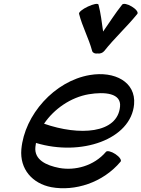

<svg xmlns="http://www.w3.org/2000/svg" viewBox="-20 -948 735 998"><path d="M522 -683C575 -750 640 -809 694 -876C700 -884 687 -901 665 -914C644 -927 621 -932 615 -924C579 -879 549 -831 516 -784C509 -831 504 -879 492 -924C489 -932 465 -927 437 -914C409 -901 388 -884 391 -876C408 -809 441 -750 459 -683C462 -673 474 -668 487 -670C500 -668 514 -673 522 -683ZM607 -108C613 -116 601 -133 580 -147C559 -161 537 -166 531 -159C468 -85 370 -60 288 -75C221 -88 157 -117 164 -184C165 -191 166 -198 167 -205C401 -134 661 -223 677 -406C687 -522 576 -580 447 -558C263 -527 107 -351 91 -172C82 -69 148 6 247 25C368 47 514 3 607 -108ZM441 -458C525 -472 611 -464 604 -394C591 -253 392 -241 209 -305C261 -382 348 -442 441 -458Z"/></svg>

Font: Nupuram Medium Oblique
Style: Regular
Weight: 500
Designer: Santhosh Thottingal (santhosh.thottingal@gmail.com)
Foundry: SMC
Version: Version 1.000